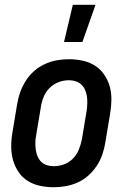

<svg xmlns="http://www.w3.org/2000/svg" viewBox="-20 -776 540 804"><path d="M205 8Q175 8 147 2Q119 -4 96 -18.5Q73 -33 57.5 -56Q42 -79 34.5 -106Q27 -133 27 -162.5Q27 -192 32 -221L52 -341Q56 -366 65 -391Q74 -416 88.5 -438.5Q103 -461 123.5 -479Q144 -497 168.5 -508Q193 -519 218 -523.5Q243 -528 268 -528Q298 -528 326 -522Q354 -516 377 -501.5Q400 -487 416 -464Q432 -441 439.5 -414Q447 -387 446.5 -357.5Q446 -328 441 -299L421 -179Q417 -154 408.5 -129Q400 -104 385 -81.5Q370 -59 350 -41Q330 -23 305.5 -12Q281 -1 255.5 3.5Q230 8 205 8ZM205 -80Q227 -80 248.5 -88Q270 -96 286 -112.5Q302 -129 310.5 -150.5Q319 -172 323 -193L343 -313Q345 -328 345.5 -343Q346 -358 344 -372Q342 -386 336.5 -399Q331 -412 321 -421.5Q311 -431 297.5 -435.5Q284 -440 269 -440Q247 -440 225.5 -432Q204 -424 187.5 -407.5Q171 -391 162.5 -369.5Q154 -348 151 -327L131 -207Q128 -192 128 -177Q128 -162 130 -148Q132 -134 137.5 -121Q143 -108 152.5 -98.5Q162 -89 176 -84.5Q190 -80 205 -80ZM248 -600 285 -756H380L325 -600Z"/></svg>

Font: Iosevka Semibold
Style: Italic
Weight: 600
Italic angle: -9°
Monospace: yes
Designer: Belleve Invis
Foundry: Belleve Invis
Version: Version 32.5.0; ttfautohint (v1.8.4)